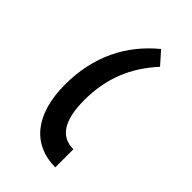

<svg xmlns="http://www.w3.org/2000/svg" viewBox="-120 -796 390 390"><g transform="rotate(45 75.0 -601.0)"><path d="M119 -440V-492C84 -492 64 -518 64 -578C64 -642 85 -691 125 -735L101 -762C46 -717 14 -654 14 -573C14 -486 55 -440 119 -440Z"/></g></svg>

Font: Noto Sans Armenian Condensed Light
Style: Regular
Weight: 300
Width: 3
Designer: Monotype Design Team
Foundry: Monotype Imaging Inc.
Version: Version 2.008